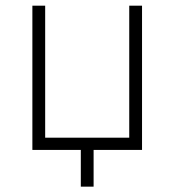

<svg xmlns="http://www.w3.org/2000/svg" viewBox="-20 -538 626 689"><path d="M270 131.8V0H96.2V-517.6H142.1V-43.9H443.8V-517.6H489.7V0H315.9V131.8Z"/></svg>

Font: Cascadia Code NF ExtraLight
Style: Regular
Weight: 200
Monospace: yes
Designer: Aaron Bell
Foundry: Saja Typeworks
Version: Version 2404.023; ttfautohint (v1.8.4)